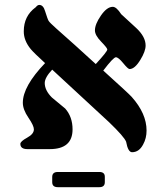

<svg xmlns="http://www.w3.org/2000/svg" viewBox="-20 -612 646 788"><path d="M427.7 -110.4Q385.7 -149.9 194.3 -326.2Q164.1 -294.4 163.6 -271.5Q163.6 -241.2 192.9 -211.9Q220.7 -189 247.6 -166.5Q277.8 -132.3 277.8 -81.1Q277.8 0 184.1 0H92.8Q63.5 0 63.5 -21.5Q63.5 -31.7 91.3 -46.9Q119.1 -62 119.1 -81.1Q119.1 -96.2 96.4 -129.4Q73.7 -162.6 73.7 -190.4Q73.7 -257.8 165 -353Q119.1 -395 106.4 -410.2Q77.1 -445.8 77.6 -483.9Q77.6 -545.9 125.5 -581.5L127 -582.5Q133.3 -591.3 141.1 -591.8Q157.7 -591.8 165 -566.4Q175.3 -533.2 179.7 -526.1Q184.1 -519 210.9 -495.1Q284.7 -430.2 373 -349.1Q419.9 -399.9 420.4 -408.7Q420.4 -415 395 -441.2Q369.6 -467.3 369.6 -487.3Q369.6 -512.7 394.3 -548.3Q418.9 -584 442.9 -584Q458 -584 477.5 -553.7L539.6 -496.6Q577.6 -460.9 577.6 -425.3Q577.6 -401.4 556.2 -366.7Q533.2 -328.6 511.7 -328.6Q505.4 -328.6 485.6 -352.8Q465.8 -377 455.6 -377Q445.3 -377 403.8 -322.3Q507.8 -228.5 520.5 -214.4Q581.5 -146 581.5 -76.2Q581.5 -44.4 567.4 -19Q550.8 12.7 522 12.7Q505.4 12.7 497.6 -30.3Q489.7 -50.8 427.7 -110.4ZM194.3 135.7V114.3Q194.3 93.8 217.3 93.8H387.7Q410.6 93.8 410.2 114.3V135.7Q410.2 156.2 387.7 156.2H217.3Q194.3 156.2 194.3 135.7Z"/></svg>

Font: Accordance
Style: Bold-Italic
Weight: 700
Italic angle: -11°
Version: Version 1.2 (build January 31, 2020) Miklal Software Solutio